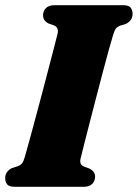

<svg xmlns="http://www.w3.org/2000/svg" viewBox="-20 -720 531 740"><path d="M290.5 -108.5Q285 -86 303.5 -78L324.5 -70.5Q346.5 -59 346.5 -39.5Q346.5 -22 335.2 -11Q324 0 302.5 0H37Q15 0 7.5 -9.5Q0 -19 0 -33.5Q0 -48 8 -58Q16 -68 27 -72.5L50 -80Q60 -84 65.2 -90.8Q70.5 -97.5 75.5 -114.5Q81 -133.5 91.2 -170.8Q101.5 -208 114.2 -255.5Q127 -303 140.5 -353.8Q154 -404.5 166.2 -451.8Q178.5 -499 188 -535.5Q197.5 -572 202 -590.5Q207 -614 188.5 -622L167 -629.5Q146 -640.5 146 -660.5Q146 -678 157.2 -689Q168.5 -700 189.5 -700H454Q476 -700 483.5 -690.5Q491 -681 491 -666.5Q491 -652 483 -642Q475 -632 464 -627.5L441 -620.5Q431 -616 426.2 -609.5Q421.5 -603 416 -585.5Q410 -566.5 399.2 -527.5Q388.5 -488.5 375.2 -438Q362 -387.5 348.2 -334.5Q334.5 -281.5 322.2 -234Q310 -186.5 301.5 -152.8Q293 -119 290.5 -108.5Z"/></svg>

Font: Fraunces 72pt S050 Black
Style: Italic
Weight: 900
Italic angle: -16°
Version: Version 1.000; ttfautohint (v1.8.3)